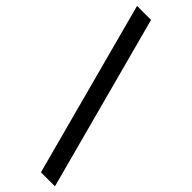

<svg xmlns="http://www.w3.org/2000/svg" viewBox="-306 -816 931 931"><g transform="rotate(45 159.5 -350.0)"><path d="M-9 -800H87L328 100H232Z"/></g></svg>

Font: AF Albert Sans Medium
Style: Regular
Weight: 500
Designer: Andreas Rasmussen
Foundry: a.Foundry
Version: Version 1.300;Glyphs 3.2 (3231)